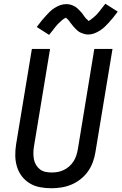

<svg xmlns="http://www.w3.org/2000/svg" viewBox="-20 -996 648 1024"><path d="M255 8Q224 8 194 2.5Q164 -3 139 -18Q114 -33 96.5 -56Q79 -79 70.5 -107Q62 -135 61.5 -165.5Q61 -196 66 -227L150 -735H247L161 -214Q158 -196 158 -179Q158 -162 161 -146Q164 -130 172.5 -116Q181 -102 193.5 -92.5Q206 -83 222.5 -79.5Q239 -76 256 -76Q272 -76 288.5 -79Q305 -82 320.5 -89.5Q336 -97 349.5 -109Q363 -121 372.5 -136Q382 -151 387 -167Q392 -183 395 -199L483 -735H580L489 -185Q485 -159 475.5 -132.5Q466 -106 450 -83Q434 -60 411 -41.5Q388 -23 362 -12Q336 -1 308.5 3.5Q281 8 255 8ZM242 -810 176 -852Q189 -870 201 -884.5Q213 -899 224 -911Q235 -923 245.5 -933.5Q256 -944 271 -953.5Q286 -963 301.5 -968.5Q317 -974 333 -974Q338 -974 343 -973.5Q348 -973 353 -972Q358 -971 362.5 -969Q367 -967 372 -965Q377 -963 381 -960.5Q385 -958 388.5 -955Q392 -952 396 -948.5Q400 -945 403 -941.5Q406 -938 409.5 -934.5Q413 -931 416 -927.5Q419 -924 421 -921Q423 -918 426.5 -913Q430 -908 433.5 -903.5Q437 -899 440 -896Q443 -893 447 -890Q451 -887 450 -884Q451 -884 455.5 -886Q460 -888 463 -890.5Q466 -893 470.5 -896.5Q475 -900 477 -901.5Q479 -903 481 -905Q483 -907 485.5 -909Q488 -911 490.5 -913.5Q493 -916 495.5 -918.5Q498 -921 500.5 -924Q503 -927 505.5 -930Q508 -933 511 -936.5Q514 -940 516.5 -943.5Q519 -947 522 -951Q525 -955 528.5 -959Q532 -963 535 -967.5Q538 -972 542 -976L608 -934Q595 -916 583 -901.5Q571 -887 560 -875Q549 -863 538.5 -853Q528 -843 513.5 -833.5Q499 -824 483 -818Q467 -812 451 -812Q446 -812 441 -812.5Q436 -813 431 -814.5Q426 -816 421.5 -817.5Q417 -819 412 -821Q407 -823 403 -825.5Q399 -828 395.5 -831Q392 -834 388 -837.5Q384 -841 381 -844.5Q378 -848 374.5 -851.5Q371 -855 368 -859Q365 -863 363 -865.5Q361 -868 357 -873Q353 -878 350 -882.5Q347 -887 344 -890.5Q341 -894 337 -896.5Q333 -899 333 -902Q332 -902 328 -900Q324 -898 321 -896Q318 -894 313.5 -890.5Q309 -887 307 -885Q305 -883 303 -881Q301 -879 298.5 -877Q296 -875 293.5 -872.5Q291 -870 288.5 -867.5Q286 -865 283.5 -862Q281 -859 278.5 -856Q276 -853 273 -849.5Q270 -846 267.5 -842.5Q265 -839 262 -835Q259 -831 255.5 -827Q252 -823 249 -819Q246 -815 242 -810Z"/></svg>

Font: Iosevka Custom Medium Oblique
Style: Regular
Weight: 500
Italic angle: -9°
Designer: Belleve Invis
Foundry: Belleve Invis
Version: Version 27.0.1